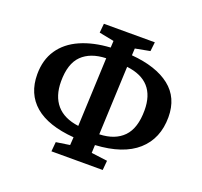

<svg xmlns="http://www.w3.org/2000/svg" viewBox="-128 -878 1102 1045"><g transform="rotate(20 422.5 -355.0)"><path d="M271 20 276 -35 355 -47 358 -93Q207 -105 131 -170Q55 -235 55 -348Q55 -432 95 -491Q135 -550 208.5 -582.5Q282 -615 381 -621L383 -660L297 -677L302 -730H597L591 -677L506 -661L504 -621Q648 -609 727 -547Q806 -485 806 -372Q806 -248 724 -175Q642 -102 482 -93L480 -47L573 -35L568 20ZM361 -160 378 -558Q288 -555 239 -507Q190 -459 190 -356Q190 -271 233 -221Q276 -171 361 -160ZM484 -156Q574 -159 622.5 -209Q671 -259 671 -363Q671 -533 501 -553Z"/></g></svg>

Font: Literata 12pt SemiBold
Style: Italic
Weight: 600
Italic angle: -2°
Designer: Latin by Veronika Burian and Jose Scaglione. Greek by Irene Vlachou. Cyrillic by Vera Evstafieva
Foundry: TypeTogether
Version: Version 3.002